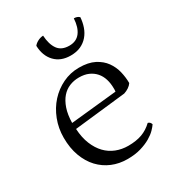

<svg xmlns="http://www.w3.org/2000/svg" viewBox="-188 -887 932 1018"><g transform="rotate(-30 278.0 -378.5)"><path d="M136 -258Q139 -204 155.5 -163.5Q172 -123 198 -96Q224 -69 258.5 -55.5Q293 -42 332 -42Q381 -42 416.5 -55Q452 -68 481 -96Q495 -93 500 -77Q493 -66 477.5 -50Q462 -34 436.5 -19Q411 -4 375.5 6.5Q340 17 293 17Q243 17 200 -1Q157 -19 125 -53Q93 -87 74.5 -137Q56 -187 56 -250Q56 -308 76 -359.5Q96 -411 130.5 -449Q165 -487 211.5 -509.5Q258 -532 311 -532Q368 -532 405 -513Q442 -494 463.5 -464Q485 -434 493.5 -398Q502 -362 502 -328Q494 -316 480.5 -307Q467 -298 451 -293ZM285 -487Q254 -487 227 -476Q200 -465 180 -442Q160 -419 147.5 -383Q135 -347 134 -296L416 -325Q417 -330 417 -335Q417 -340 417 -344Q417 -375 409 -401Q401 -427 384.5 -446Q368 -465 343.5 -476Q319 -487 285 -487ZM419 -772Q440 -772 452 -760Q450 -730 440.5 -702.5Q431 -675 413 -654Q395 -633 369 -621Q343 -609 307 -609Q247 -609 211.5 -646Q176 -683 174 -745Q182 -756 198 -764.5Q214 -773 232 -774Q235 -720 257 -689Q279 -658 327 -658Q370 -658 393 -688Q416 -718 419 -772Z"/></g></svg>

Font: Gotu
Style: Regular
Weight: 400
Designer: Sarang Kulkarni & Kailash Malviya
Foundry: Ek Type
Version: Version 2.320;hotconv 1.0.109;makeotfexe 2.5.65596; ttfautoh